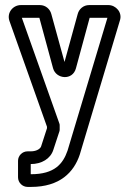

<svg xmlns="http://www.w3.org/2000/svg" viewBox="-20 -521 507 756"><path d="M102 165H101V125C144 125 179 104 190 69L214 -4C215 -6 215 -10 215 -12V-26C215 -29 215 -32 214 -34L66 -451H135L189 -252C201 -209 266 -203 279 -252L333 -451H403L246 72C228 124 195 165 102 165ZM102 215C216 215 271 157 294 88L452 -440C463 -472 436 -501 407 -501H331C308 -501 291 -485 286 -466L234 -277L182 -466C177 -485 160 -501 137 -501H62C32 -501 6 -472 17 -439L165 -22V-16L142 55C140 62 128 75 100 75H88C68 75 51 92 51 112V177C51 198 68 215 89 215Z"/></svg>

Font: DIN Rundschrift
Style: BreitKont
Weight: 400
Width: 7
Version: Version 1.027